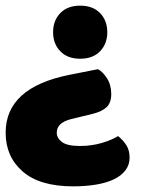

<svg xmlns="http://www.w3.org/2000/svg" viewBox="-39 -479 498 680"><path d="M341 -365Q341 -324 315.5 -297.5Q290 -271 245 -271Q200 -271 174.5 -297.5Q149 -324 149 -365Q149 -406 174.5 -432.5Q200 -459 245 -459Q290 -459 315.5 -432.5Q341 -406 341 -365ZM308 -234Q325 -225 340 -201.5Q355 -178 355 -146Q355 -115 338.5 -99.5Q322 -84 290 -76L212 -57Q162 -44 162 -9Q162 10 180.5 24Q199 38 244 38Q285 38 321 27.5Q357 17 379 3Q396 16 408 34.5Q420 53 420 79Q420 105 405 124.5Q390 144 363.5 156.5Q337 169 300 175Q263 181 220 181Q102 181 41.5 128.5Q-19 76 -19 -9Q-19 -169 207 -214Z"/></svg>

Font: BALOOCHETTANREGULAR
Style: Book
Weight: 400
Designer: Maithili Shingre and Ek Type
Foundry: Ek Type
Version: Version 1.100;PS 1.000;hotconv 1.0.88;makeotf.lib2.5.647800;